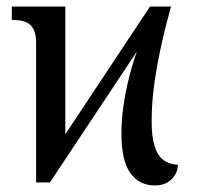

<svg xmlns="http://www.w3.org/2000/svg" viewBox="-20 -556 610 585"><path d="M451 9Q404 9 377 -29Q350 -67 350 -149Q350 -190 356 -232Q362 -274 372.5 -317Q383 -360 397 -399L132 0H90V-426Q90 -454 81 -469Q72 -484 57 -489.5Q42 -495 22 -495H16V-536H179V-147L437 -536H501Q488 -489 477.5 -444.5Q467 -400 459 -356.5Q451 -313 446.5 -270.5Q442 -228 442 -185Q442 -140 451 -111Q460 -82 478 -68.5Q496 -55 522 -54Q522 -37 513 -22.5Q504 -8 489 0.5Q474 9 451 9Z"/></svg>

Font: Noto Serif Condensed
Style: Regular
Weight: 400
Width: 3
Designer: Monotype Design Team
Foundry: Monotype Imaging Inc.
Version: Version 2.015